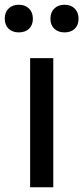

<svg xmlns="http://www.w3.org/2000/svg" viewBox="-68 -789 351 809"><path d="M59 0V-544H156.5V0ZM-48 -710Q-48 -737 -31.8 -753Q-15.5 -769 11.5 -769Q38 -769 54.2 -753Q70.5 -737 70.5 -710Q70.5 -683.5 54.5 -668Q38.5 -652.5 11.5 -652.5Q-15.5 -652.5 -31.8 -668Q-48 -683.5 -48 -710ZM144.5 -710Q144.5 -737 160.8 -753Q177 -769 204 -769Q230.5 -769 246.8 -753Q263 -737 263 -710Q263 -683.5 247 -668Q231 -652.5 204 -652.5Q177 -652.5 160.8 -668Q144.5 -683.5 144.5 -710Z"/></svg>

Font: Encode Sans Condensed Medium
Style: Regular
Weight: 500
Width: 3
Designer: Multiple Designers
Foundry: Impallari Type
Version: Version 2.000